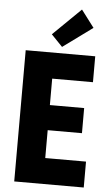

<svg xmlns="http://www.w3.org/2000/svg" viewBox="-63 -1009 603 1049"><g transform="rotate(5 238.5 -484.0)"><path d="M56.2 0V-719.7H437.5V-577.6H213.9V-432.6H401.9V-294.9H213.9V-142.1H437.5V0ZM252.4 -754.9 190.9 -818.8 343.3 -967.8 414.6 -873.5Z"/></g></svg>

Font: Reddit Sans Condensed ExtraBold
Style: Regular
Weight: 800
Designer: Stephen Hutchings
Foundry: Reddit
Version: Version 1.014